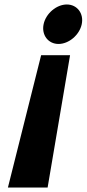

<svg xmlns="http://www.w3.org/2000/svg" viewBox="-20 -576 386 856"><path d="M174.4 -468C164.3 -420 194.9 -380 240.9 -380C286.9 -380 334.3 -420 344.4 -468C354.5 -516 323.9 -556 277.9 -556C231.9 -556 184.5 -516 174.4 -468ZM15.3 260H192.3L292.4 -330H163.4Z"/></svg>

Font: Hussar
Style: BdOblTwo
Weight: 700
Foundry: Cannot Into Space Fonts
Version: Version 2.00